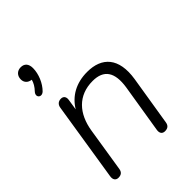

<svg xmlns="http://www.w3.org/2000/svg" viewBox="-215 -868 989 989"><g transform="rotate(-45 280.0 -373.5)"><path d="M102 -585C131 -614 152 -662 152 -705C152 -736 137 -753 110 -753C84 -753 66 -735 66 -708C66 -686 80 -670 105 -667C100 -648 90 -631 73 -613C50 -588 78 -562 102 -585ZM64 6C85 6 96 -4 99 -24L137 -264C154 -371 216 -441 322 -441C403 -441 436 -393 421 -295L378 -30C374 -7 384 6 403 6C424 6 435 -4 438 -23L482 -295C503 -430 442 -494 335 -494C254 -494 193 -459 157 -399L166 -457C170 -479 160 -492 142 -492C123 -492 110 -481 107 -461L39 -31C35 -8 45 6 64 6Z"/></g></svg>

Font: SN Pro Light
Style: Italic
Weight: 300
Italic angle: -8.99998°
Designer: Tobias Whetton
Foundry: Supernotes
Version: Version 1.001;Glyphs 3.2 (3249)